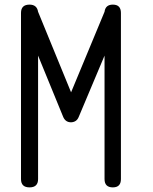

<svg xmlns="http://www.w3.org/2000/svg" viewBox="-20 -812 665 832"><path d="M145 -36V-571C193.7 -453 230 -364.3 254 -305C260.7 -289.7 272 -282 288 -282C304 -282.7 315 -290.3 321 -305C377 -438.3 414.3 -527 433 -571V-36C433 -12 445 0 469 0C492.3 0 504 -12 504 -36V-756C504 -780 492.3 -792 469 -792C447.7 -792 435.7 -781.7 433 -761C360.3 -586.3 312 -470 288 -412C224.7 -567.3 177 -683.7 145 -761C141.7 -781.7 129.3 -792 108 -792C83.3 -792 71 -780 71 -756V-422V-359V-36C71 -12 83.3 0 108 0C132.7 0 145 -12 145 -36Z"/></svg>

Font: Semi-Coder
Style: Regular
Weight: 400
Version: 0.1000